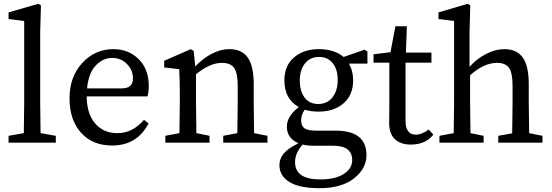

<svg xmlns="http://www.w3.org/2000/svg" viewBox="-20 -749 2898 1008"><path d="M193 -50 273 -36V0H25V-36L105 -50Q107 -158 107 -210V-639L25 -649V-684L181 -729L195 -721L191 -579V-210Q191 -156 193 -50Z M437 -285H619Q678 -285 678 -337Q678 -381 646.5 -413Q615 -445 569 -445Q521 -445 483 -405.5Q445 -366 437 -285ZM754 -243H435Q436 -152 479.5 -101Q523 -50 597 -50Q676 -50 736 -120L760 -101Q700 15 568 15Q466 15 405.5 -52Q345 -119 345 -233Q345 -346 412 -418.5Q479 -491 575 -491Q655 -491 708 -438.5Q761 -386 761 -298Q761 -266 754 -243Z M1314 -50 1384 -36V0H1152V-36L1226 -50Q1228 -148 1228 -210V-298Q1228 -366 1209 -392.5Q1190 -419 1145 -419Q1082 -419 1009 -359V-210Q1009 -150 1011 -50L1080 -36V0H848V-36L922 -50Q924 -150 924 -210V-261Q924 -326 921 -386L842 -395V-430L982 -491L997 -481L1005 -400Q1043 -441 1090.5 -466Q1138 -491 1184 -491Q1249 -491 1280.5 -447Q1312 -403 1312 -306V-210Q1312 -150 1314 -50Z M1651 -203Q1698 -203 1725.5 -238Q1753 -273 1753 -330Q1753 -384 1727 -417Q1701 -450 1655 -450Q1608 -450 1581 -416Q1554 -382 1554 -326Q1554 -270 1579.5 -236.5Q1605 -203 1651 -203ZM1729 16H1622Q1592 16 1569 10Q1529 54 1529 102Q1529 193 1661 193Q1740 193 1784.5 164.5Q1829 136 1829 92Q1829 16 1729 16ZM1909 -478V-415H1812Q1834 -377 1834 -327Q1834 -250 1783.5 -206.5Q1733 -163 1653 -163Q1611 -163 1580 -173Q1561 -148 1561 -116Q1561 -88 1578.5 -75.5Q1596 -63 1641 -63H1743Q1904 -63 1904 66Q1904 136 1838.5 187.5Q1773 239 1657 239Q1552 239 1499.5 206.5Q1447 174 1447 118Q1447 84 1469.5 57Q1492 30 1547 3Q1486 -23 1486 -84Q1486 -139 1549 -187Q1473 -229 1473 -327Q1473 -404 1523.5 -447.5Q1574 -491 1654 -491Q1735 -491 1784 -450L1894 -488Z M2231 -69 2255 -42Q2214 10 2137 10Q2083 10 2053 -18.5Q2023 -47 2023 -104Q2023 -115 2023.5 -141.5Q2024 -168 2024 -189V-420H1941V-464L2030 -475L2056 -611H2116L2111 -473H2245V-420H2109V-115Q2109 -42 2164 -42Q2194 -42 2231 -69Z M2758 -50 2828 -36V0H2596V-36L2669 -49Q2671 -149 2671 -210V-298Q2671 -366 2652.5 -392.5Q2634 -419 2589 -419Q2521 -419 2448 -354V-210Q2448 -150 2450 -50L2519 -36V0H2287V-36L2362 -50Q2364 -150 2364 -210V-639L2282 -649V-684L2435 -729L2449 -721L2445 -579V-398Q2482 -440 2531.5 -465.5Q2581 -491 2628 -491Q2693 -491 2724.5 -447Q2756 -403 2756 -306V-210Q2756 -150 2758 -50Z"/></svg>

Font: TypoPRO Source Serif Pro
Style: Regular
Weight: 400
Designer: Frank Grießhammer
Foundry: Adobe Systems Incorporated
Version: Version 1.017;PS 1.0;hotconv 1.0.79;makeotf.lib2.5.61930